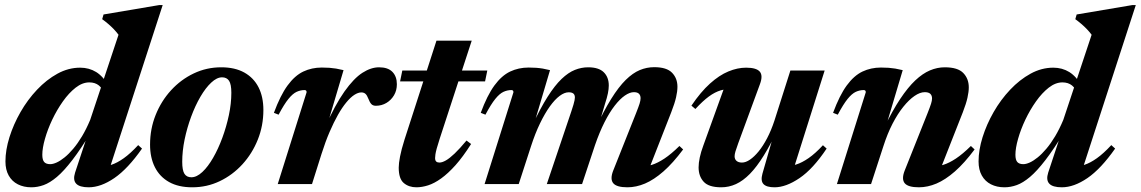

<svg xmlns="http://www.w3.org/2000/svg" viewBox="-20 -744 4610 776"><path d="M403 -362.5Q395 -386 379.8 -398.5Q364.5 -411 341 -411Q313 -411 285.8 -389.8Q258.5 -368.5 234.2 -334.2Q210 -300 191.2 -260.5Q172.5 -221 161.8 -183.2Q151 -145.5 151 -118.5Q151 -97.5 158.8 -89Q166.5 -80.5 183 -80.5Q194 -80.5 209 -87.2Q224 -94 241 -107.8Q258 -121.5 276 -142.8Q294 -164 311.5 -193.2Q329 -222.5 344.5 -259.5L459 -603.5Q450.5 -615 440 -626Q429.5 -637 417.5 -647.2Q405.5 -657.5 393 -666.5L398.5 -685.5L623.5 -723.5H637.5L415 -38.5L386.5 -70.5Q407 -70.5 430.2 -78Q453.5 -85.5 480.2 -104.5Q507 -123.5 538.5 -157.5L554 -143.5Q496.5 -61.5 442 -24.2Q387.5 13 338.5 13Q301.5 13 287.8 -1.8Q274 -16.5 283.5 -46.5L338.5 -212.5H349.5Q306.5 -141.5 272.2 -97Q238 -52.5 209.8 -28.8Q181.5 -5 156.5 4Q131.5 13 106.5 13Q76 13 52.2 1Q28.5 -11 15.2 -34.5Q2 -58 2 -91.5Q2 -137.5 18.2 -189.5Q34.5 -241.5 63 -291.2Q91.5 -341 129.8 -381.5Q168 -422 212.2 -446.2Q256.5 -470.5 304 -470.5Q340 -470.5 368.8 -452.8Q397.5 -435 421 -394Z M874 -472Q929.5 -472 967.5 -450.8Q1005.5 -429.5 1025 -391Q1044.5 -352.5 1044.5 -299.5Q1044.5 -236 1022 -179.8Q999.5 -123.5 959.8 -80Q920 -36.5 868.2 -11.8Q816.5 13 757 13Q701.5 13 663.5 -8.2Q625.5 -29.5 606 -68.2Q586.5 -107 586.5 -159.5Q586.5 -223 609 -279.2Q631.5 -335.5 671.2 -379Q711 -422.5 763 -447.2Q815 -472 874 -472ZM753.5 -27.5Q775 -27.5 797.8 -48.8Q820.5 -70 841.2 -106Q862 -142 878.5 -186.8Q895 -231.5 905 -278.5Q915 -325.5 915 -369Q915 -403.5 905.8 -417.5Q896.5 -431.5 877.5 -431.5Q856.5 -431.5 833.8 -410.2Q811 -389 790 -353Q769 -317 752.5 -272.2Q736 -227.5 726.2 -180.5Q716.5 -133.5 716.5 -90Q716.5 -55.5 725.5 -41.5Q734.5 -27.5 753.5 -27.5Z M1219 -370.5Q1219.5 -375 1217.5 -377.5Q1215.5 -380 1211 -380Q1194.5 -380 1178.8 -372.8Q1163 -365.5 1145.8 -344.2Q1128.5 -323 1106 -280.5L1087 -288Q1113 -358.5 1142.2 -398.5Q1171.5 -438.5 1205.8 -454.8Q1240 -471 1280.5 -471Q1298 -471 1311.5 -470Q1325 -469 1338.5 -466.8Q1352 -464.5 1368.5 -460.5L1296 -216L1293 -228Q1334.5 -321 1372.2 -374.2Q1410 -427.5 1444.8 -449.8Q1479.5 -472 1512 -472Q1548 -472 1566 -453.5Q1584 -435 1584 -403.5Q1584 -378.5 1572.5 -359Q1561 -339.5 1541.8 -328Q1522.5 -316.5 1499 -316.5Q1487.5 -316.5 1481 -323.2Q1474.5 -330 1469 -344.5Q1463.5 -359 1457 -364.8Q1450.5 -370.5 1440.5 -370.5Q1427.5 -370.5 1412 -360.5Q1396.5 -350.5 1379.8 -330.2Q1363 -310 1346 -280Q1329 -250 1312 -210.5Q1295 -171 1279.5 -122L1241 0H1102.5Z M1597 -415 1606 -459H1949.5L1940.5 -415ZM1757 -183Q1749 -158.5 1745 -143.5Q1741 -128.5 1739.8 -120Q1738.5 -111.5 1738.5 -105.5Q1738.5 -95.5 1743 -91.2Q1747.5 -87 1756 -87Q1767 -87 1782 -95.5Q1797 -104 1817.5 -123.5Q1838 -143 1865.5 -176L1884 -162Q1851 -110 1820.8 -76.2Q1790.5 -42.5 1763 -22.8Q1735.5 -3 1710.5 5Q1685.5 13 1663 13Q1632.5 13 1612 -4.2Q1591.5 -21.5 1591.5 -66.5Q1591.5 -83.5 1596.8 -111.2Q1602 -139 1615 -180L1744 -579.5H1886.5Z M2594.5 -39 2569 -71.5Q2591.5 -70.5 2614.8 -77.8Q2638 -85 2665.5 -103.2Q2693 -121.5 2726 -154L2741 -140Q2700 -85 2661.5 -51.2Q2623 -17.5 2587 -2.2Q2551 13 2516 13Q2472.5 13 2458.8 -3.2Q2445 -19.5 2458 -53.5L2550.5 -286Q2561 -312.5 2565 -325.2Q2569 -338 2569 -347Q2569 -358.5 2562.5 -365Q2556 -371.5 2542 -371.5Q2525.5 -371.5 2505.5 -357.8Q2485.5 -344 2464.5 -317Q2443.5 -290 2423.2 -250Q2403 -210 2385 -158L2332.5 0H2190L2289 -293.5Q2294.5 -310.5 2297.8 -321.2Q2301 -332 2302.2 -338.8Q2303.5 -345.5 2303.5 -350Q2303.5 -361 2297.2 -366Q2291 -371 2278.5 -371Q2261.5 -371 2242 -356.5Q2222.5 -342 2202.2 -313.8Q2182 -285.5 2162.5 -245.2Q2143 -205 2126.5 -154L2076.5 0H1938.5L2055 -370.5Q2055.5 -375 2053.5 -377.5Q2051.5 -380 2047 -380Q2030.5 -380 2014.8 -372.8Q1999 -365.5 1981.8 -344.2Q1964.5 -323 1942 -280.5L1923 -288Q1949 -358.5 1978.2 -398.5Q2007.5 -438.5 2041.8 -454.8Q2076 -471 2116.5 -471Q2133.5 -471 2147 -470Q2160.5 -469 2173.8 -466.8Q2187 -464.5 2203 -460.5L2134 -228L2130 -234Q2163.5 -306 2193 -352.5Q2222.5 -399 2249.8 -425Q2277 -451 2303.5 -461.5Q2330 -472 2357 -472Q2400 -472 2420.2 -452Q2440.5 -432 2440.5 -398.5Q2440.5 -384.5 2437 -367Q2433.5 -349.5 2425 -323.5L2394.5 -220.5H2385Q2419.5 -295 2450 -344Q2480.5 -393 2509 -421Q2537.5 -449 2565.8 -460.8Q2594 -472.5 2624 -472.5Q2674.5 -472.5 2696.2 -450Q2718 -427.5 2718 -393.5Q2718 -375 2712.5 -350.8Q2707 -326.5 2693 -290.5Z M3061.5 -42 3117 -235 3126 -226.5Q3095.5 -161.5 3067 -115.5Q3038.5 -69.5 3010.8 -41.2Q2983 -13 2954.5 0Q2926 13 2895 13Q2844.5 13 2824 -9.5Q2803.5 -32 2803.5 -67.5Q2803.5 -85 2808.2 -107.5Q2813 -130 2822.5 -155.5L2918 -420L2944 -384Q2917.5 -386 2893.5 -379Q2869.5 -372 2845 -354Q2820.5 -336 2790.5 -303.5L2774.5 -317Q2812 -372.5 2849.5 -406.2Q2887 -440 2923.8 -455.2Q2960.5 -470.5 2995.5 -470.5Q3036.5 -470.5 3050.5 -454.8Q3064.5 -439 3051.5 -404L2963.5 -164.5Q2956 -144 2952.5 -132.2Q2949 -120.5 2949 -112.5Q2949 -100.5 2956.8 -93.8Q2964.5 -87 2979 -87Q2994 -87 3011.2 -98.8Q3028.5 -110.5 3046.2 -132.2Q3064 -154 3080.5 -185.5Q3097 -217 3110 -256.5L3174.5 -459H3313L3180.5 -39.5L3153.5 -72Q3174.5 -72 3198 -79.2Q3221.5 -86.5 3248.2 -105Q3275 -123.5 3306 -157L3321 -143.5Q3266 -61 3211.2 -24Q3156.5 13 3110.5 13Q3078 13 3065.8 0Q3053.5 -13 3061.5 -42Z M3366 -280.5 3347 -288Q3373 -358.5 3402.2 -398.5Q3431.5 -438.5 3465.8 -454.8Q3500 -471 3540.5 -471Q3558 -471 3571.5 -470Q3585 -469 3598.5 -466.8Q3612 -464.5 3628.5 -460.5L3557.5 -222.5L3553.5 -228Q3587 -297 3618.2 -344Q3649.5 -391 3679.2 -419Q3709 -447 3738.5 -459.5Q3768 -472 3798.5 -472Q3851 -472 3873.2 -449Q3895.5 -426 3895.5 -391Q3895.5 -373 3890.2 -349.2Q3885 -325.5 3871.5 -290.5L3772.5 -39L3747 -71.5Q3769 -70.5 3792.5 -77.8Q3816 -85 3843.5 -103.2Q3871 -121.5 3904 -154L3919 -140Q3878 -85 3839.5 -51.2Q3801 -17.5 3765 -2.2Q3729 13 3694 13Q3650.5 13 3636.8 -3.2Q3623 -19.5 3636 -53.5L3728.5 -285.5Q3739 -312 3743 -324.8Q3747 -337.5 3747 -346Q3747 -358 3740 -364.8Q3733 -371.5 3717.5 -371.5Q3698.5 -371.5 3676.2 -356.2Q3654 -341 3631 -312.5Q3608 -284 3587.2 -243.8Q3566.5 -203.5 3550.5 -153.5L3500.5 0H3362.5L3479 -370.5Q3479.5 -375 3477.5 -377.5Q3475.5 -380 3471 -380Q3454.5 -380 3438.8 -372.8Q3423 -365.5 3405.8 -344.2Q3388.5 -323 3366 -280.5Z M4336 -362.5Q4328 -386 4312.8 -398.5Q4297.5 -411 4274 -411Q4246 -411 4218.8 -389.8Q4191.5 -368.5 4167.2 -334.2Q4143 -300 4124.2 -260.5Q4105.5 -221 4094.8 -183.2Q4084 -145.5 4084 -118.5Q4084 -97.5 4091.8 -89Q4099.5 -80.5 4116 -80.5Q4127 -80.5 4142 -87.2Q4157 -94 4174 -107.8Q4191 -121.5 4209 -142.8Q4227 -164 4244.5 -193.2Q4262 -222.5 4277.5 -259.5L4392 -603.5Q4383.5 -615 4373 -626Q4362.5 -637 4350.5 -647.2Q4338.5 -657.5 4326 -666.5L4331.5 -685.5L4556.5 -723.5H4570.5L4348 -38.5L4319.5 -70.5Q4340 -70.5 4363.2 -78Q4386.5 -85.5 4413.2 -104.5Q4440 -123.5 4471.5 -157.5L4487 -143.5Q4429.5 -61.5 4375 -24.2Q4320.5 13 4271.5 13Q4234.5 13 4220.8 -1.8Q4207 -16.5 4216.5 -46.5L4271.5 -212.5H4282.5Q4239.5 -141.5 4205.2 -97Q4171 -52.5 4142.8 -28.8Q4114.5 -5 4089.5 4Q4064.5 13 4039.5 13Q4009 13 3985.2 1Q3961.5 -11 3948.2 -34.5Q3935 -58 3935 -91.5Q3935 -137.5 3951.2 -189.5Q3967.5 -241.5 3996 -291.2Q4024.5 -341 4062.8 -381.5Q4101 -422 4145.2 -446.2Q4189.5 -470.5 4237 -470.5Q4273 -470.5 4301.8 -452.8Q4330.5 -435 4354 -394Z"/></svg>

Font: Newsreader 36pt
Style: Bold Italic
Weight: 700
Italic angle: -17°
Designer: Hugues Gentile
Foundry: Production Type
Version: Version 1.003